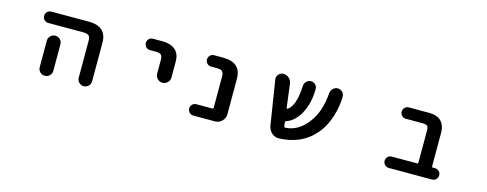

<svg xmlns="http://www.w3.org/2000/svg" viewBox="-25 -1082 4050 1596"><g transform="rotate(15 2000.0 -284.0)"><path d="M636.7 -76.2V-393.6Q636.7 -425.8 623.5 -438Q610.4 -450.2 575.2 -450.2H274.4Q253.9 -450.2 239.7 -464.4Q225.6 -478.5 225.6 -498.5Q225.6 -518.6 239.7 -533.2Q253.9 -547.9 274.4 -547.9H598.6Q673.8 -547.9 712.9 -512.7Q752 -477.5 752 -408.2V-76.2Q752 -52.7 734.9 -35.6Q717.8 -18.6 694.3 -18.6Q670.9 -18.6 653.8 -35.6Q636.7 -52.7 636.7 -76.2ZM300.8 -77.1V-304.7Q300.8 -329.1 317.9 -346.2Q335 -363.3 359.4 -363.3Q383.8 -363.3 400.9 -346.2Q418 -329.1 418 -304.7V-77.1Q418 -52.7 400.9 -35.6Q383.8 -18.6 359.4 -18.6Q335 -18.6 317.9 -35.6Q300.8 -52.7 300.8 -77.1Z M1257.8 -277.3V-394.5Q1257.8 -427.7 1245.1 -439.5Q1232.4 -451.2 1197.3 -451.2H1149.4Q1128.9 -451.2 1114.7 -465.3Q1100.6 -479.5 1100.6 -500Q1100.6 -520.5 1114.7 -534.7Q1128.9 -548.8 1149.4 -548.8H1227.5Q1308.6 -548.8 1346.7 -509.8Q1381.8 -475.6 1380.9 -410.2V-277.3Q1380.9 -252 1362.8 -233.9Q1344.7 -215.8 1319.3 -215.8Q1293.9 -215.8 1275.9 -233.9Q1257.8 -252 1257.8 -277.3Z M1638.7 -18.6Q1618.2 -18.6 1604 -33.2Q1589.8 -47.9 1589.8 -67.9Q1589.8 -87.9 1604 -102.1Q1618.2 -116.2 1638.7 -116.2H1775.4Q1785.2 -116.2 1785.2 -126V-393.6Q1785.2 -426.8 1771.5 -438.5Q1758.8 -450.2 1723.6 -450.2H1674.8Q1655.3 -450.2 1641.1 -464.4Q1627 -478.5 1627 -498.5Q1627 -518.6 1641.1 -533.2Q1655.3 -547.9 1674.8 -547.9H1753.9Q1831.1 -547.9 1870.1 -512.7Q1909.2 -477.5 1909.2 -408.2V-103.5Q1909.2 -68.4 1884.3 -43.5Q1859.4 -18.6 1824.2 -18.6Z M2377.9 -19.5Q2375 -19.5 2373 -19.5Q2338.9 -19.5 2312.5 -42Q2285.2 -66.4 2279.3 -102.5L2218.8 -484.4Q2217.8 -489.3 2217.8 -493.2Q2217.8 -512.7 2231.4 -528.3Q2248 -547.9 2272.5 -547.9Q2300.8 -547.9 2321.3 -529.3Q2341.8 -510.7 2345.7 -483.4L2371.1 -281.2Q2372.1 -277.3 2375 -275.9Q2377.9 -274.4 2380.9 -276.4Q2446.3 -318.4 2454.1 -493.2Q2455.1 -515.6 2471.2 -531.7Q2487.3 -547.9 2509.8 -547.9Q2533.2 -547.9 2548.8 -531.2Q2563.5 -516.6 2563.5 -496.1Q2563.5 -374 2514.6 -283.2Q2468.8 -198.2 2396.5 -173.8Q2386.7 -170.9 2387.7 -161.1Q2388.7 -154.3 2389.6 -145.5Q2391.6 -134.8 2392.6 -127.9Q2393.6 -118.2 2403.3 -119.1Q2514.6 -125 2594.7 -232.4Q2669.9 -332 2680.7 -489.3Q2682.6 -513.7 2699.7 -530.8Q2716.8 -547.9 2740.2 -547.9Q2764.6 -547.9 2781.2 -530.3Q2796.9 -514.6 2796.9 -493.2Q2796.9 -412.1 2768.6 -319.3Q2738.3 -222.7 2678.7 -154.8Q2619.1 -86.9 2537.1 -52.7Q2465.8 -23.4 2377.9 -19.5Z M3320.3 -18.6Q3299.8 -18.6 3285.6 -33.2Q3271.5 -47.9 3271.5 -67.9Q3271.5 -87.9 3285.6 -102.1Q3299.8 -116.2 3320.3 -116.2H3537.1Q3546.9 -116.2 3546.9 -126V-399.4Q3546.9 -430.7 3537.1 -440.4Q3525.4 -450.2 3495.1 -450.2H3350.6Q3331.1 -450.2 3316.9 -464.4Q3302.7 -478.5 3302.7 -498.5Q3302.7 -518.6 3316.9 -533.2Q3331.1 -547.9 3350.6 -547.9H3526.4Q3594.7 -547.9 3629.9 -512.7Q3665 -477.5 3665 -408.2V-124Q3665 -116.2 3672.9 -116.2H3692.4Q3712.9 -116.2 3727.1 -102.1Q3741.2 -87.9 3741.2 -67.9Q3741.2 -47.9 3727.1 -33.2Q3712.9 -18.6 3692.4 -18.6Z"/></g></svg>

Font: Rounded-X Mgen+ 1mn medium
Style: Regular
Weight: 500
Designer: [Source Han Sans]
Ryoko NISHIZUKA  (kana & ideographs); Paul D. Hunt (Latin, Greek & Cyrillic); Wenlong ZHANG  (bopomofo
Version: Version 1.059.20150602